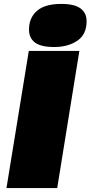

<svg xmlns="http://www.w3.org/2000/svg" viewBox="-20 -960 462 980"><path d="M293 -940Q360 -940 391 -917Q422 -894 422 -852Q422 -784 374.5 -752Q327 -720 257 -720Q189 -720 158.5 -743Q128 -766 128 -809Q128 -869 168.5 -904.5Q209 -940 293 -940ZM13 0 127 -700H385L272 0Z"/></svg>

Font: Georama Extended Black
Style: Italic
Weight: 900
Width: 7
Italic angle: -9°
Designer: Jean-Baptiste Levee
Foundry: Production Type
Version: Version 1.000